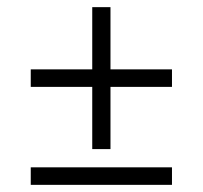

<svg xmlns="http://www.w3.org/2000/svg" viewBox="-20 -536 567 537"><path d="M289 -342H461V-293H289V-119H238V-293H66V-342H238V-516H289ZM461 -68V-19H66V-68Z"/></svg>

Font: Libertinus Sans
Style: Regular
Weight: 400
Designer: Philipp H. Poll
Foundry: Khaled Hosny
Version: Version 6.1